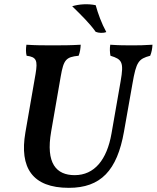

<svg xmlns="http://www.w3.org/2000/svg" viewBox="-20 -894 753 923"><path d="M491 -740C468 -782 451 -829 440 -869C402 -877 360 -874 327 -864C370 -822 411 -782 440 -741C454 -735 477 -734 491 -740ZM311 9C464 9 543 -74 576 -261L617 -493C635 -597 646 -611 702 -626C709 -643 712 -660 713 -679C669 -676 646 -676 611 -676C584 -676 552 -676 510 -679C507 -660 508 -643 511 -626C567 -609 576 -595 560 -504L516 -252C494 -126 434 -52 339 -52C251 -52 199 -108 226 -262L272 -527C286 -607 297 -620 358 -626C365 -644 367 -661 368 -679C316 -676 279 -676 233 -676C188 -676 154 -676 107 -679C104 -660 104 -641 108 -626C155 -620 162 -604 151 -539L102 -257C73 -88 135 9 311 9Z"/></svg>

Font: Vollkorn Semibold
Style: Italic
Weight: 600
Italic angle: -11°
Designer: Friedrich Althausen
Foundry: Friedrich Althausen
Version: Version 4.015;PS 004.015;hotconv 1.0.88;makeotf.lib2.5.64775